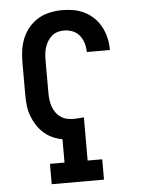

<svg xmlns="http://www.w3.org/2000/svg" viewBox="-53 -785 606 827"><g transform="rotate(-5 250.0 -371.5)"><path d="M137 0V-88H200V-189Q177 -193 156.5 -202.5Q136 -212 119 -227.5Q102 -243 90 -262Q78 -281 70 -302.5Q62 -324 59.5 -346.5Q57 -369 57 -392V-535Q57 -562 61 -588.5Q65 -615 75.5 -639.5Q86 -664 103.5 -684.5Q121 -705 144.5 -718.5Q168 -732 194.5 -737.5Q221 -743 247 -743Q273 -743 297.5 -738.5Q322 -734 344.5 -722.5Q367 -711 385 -693Q403 -675 414.5 -652.5Q426 -630 431.5 -605.5Q437 -581 437 -556V-554H337V-555Q337 -574 331.5 -592.5Q326 -611 314 -626Q302 -641 284 -648Q266 -655 247 -655Q233 -655 219.5 -651Q206 -647 195 -638Q184 -629 176.5 -616.5Q169 -604 164.5 -590.5Q160 -577 158.5 -563Q157 -549 157 -535V-392Q157 -377 159 -362Q161 -347 166 -333Q171 -319 179.5 -307Q188 -295 200.5 -286.5Q213 -278 227.5 -275Q242 -272 257 -272Q268 -272 278.5 -273Q289 -274 300 -275V-88H363V0Z"/></g></svg>

Font: Iosevka Curly Slab Semibold
Style: Regular
Weight: 600
Monospace: yes
Designer: Belleve Invis
Foundry: Belleve Invis
Version: Version 22.1.2; ttfautohint (v1.8.4)